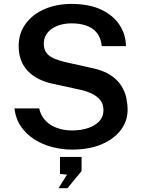

<svg xmlns="http://www.w3.org/2000/svg" viewBox="-20 -752 724 978"><path d="M347.5 10Q295 10 245 -3.2Q195 -16.5 154.2 -42.8Q113.5 -69 86.5 -108.2Q59.5 -147.5 53.5 -200H179.5Q187.5 -163.5 211 -138.5Q234.5 -113.5 269.8 -100.5Q305 -87.5 347 -87.5Q392 -87.5 428.2 -99.5Q464.5 -111.5 485.8 -134.5Q507 -157.5 507 -191Q507 -220.5 491.5 -241Q476 -261.5 448.2 -274.8Q420.5 -288 383.5 -296L250.5 -325Q170 -341.5 123 -389Q76 -436.5 75 -515.5Q74.5 -581 109.8 -629.8Q145 -678.5 206 -705.2Q267 -732 344 -732Q434 -732 495.8 -702.8Q557.5 -673.5 589.2 -624.5Q621 -575.5 621.5 -517H498.5Q494 -560 472.8 -585.5Q451.5 -611 418.5 -622Q385.5 -633 345.5 -633Q315.5 -633 289.5 -626Q263.5 -619 244 -605.5Q224.5 -592 213.8 -572.8Q203 -553.5 203 -529Q203 -494 226.2 -472.2Q249.5 -450.5 313.5 -435.5L443.5 -406.5Q504 -394.5 541 -370.5Q578 -346.5 597.5 -315.8Q617 -285 623.5 -253Q630 -221 630 -192Q630 -135.5 595.2 -89.5Q560.5 -43.5 497.2 -16.8Q434 10 347.5 10ZM278 206.5 321.5 137.5 285.5 134V47.5H395.5V119.5L323.5 206.5Z"/></svg>

Font: Public Sans SemiBold
Style: Regular
Weight: 600
Designer: The Public Sans Project Authors: Dan O. Williams and USWDS (Libre Franklin designed by Pablo Impallari and Rodrigo Fuenz
Version: Version 1.007